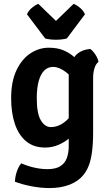

<svg xmlns="http://www.w3.org/2000/svg" viewBox="-20 -759 572 1000"><path d="M493 -437Q478.5 -425.5 471.8 -402.8Q465 -380 465 -353.5V-74.5Q465 -10.5 459.2 32.2Q453.5 75 442.5 103Q431.5 131 415.5 151Q388.5 185 342.8 202.8Q297 220.5 238.5 220.5Q192 220.5 143.2 211Q94.5 201.5 58 187.5Q58 164 67.2 135.8Q76.5 107.5 91 91.5Q123 106 159 114Q195 122 226.5 122Q270 122 294.2 106.5Q318.5 91 328.2 63.8Q338 36.5 338 2.5V-363Q338 -418.5 365 -458.8Q392 -499 450 -504Q463.5 -495 476.8 -474.8Q490 -454.5 493 -437ZM38 -247.5Q38 -334.5 65.8 -393Q93.5 -451.5 138.2 -481Q183 -510.5 234 -510.5Q280.5 -510.5 313.5 -495.8Q346.5 -481 369.2 -459.5Q392 -438 406.5 -416.5L387 -308Q359.5 -356 323.8 -383.2Q288 -410.5 256 -410.5Q229.5 -410.5 210.5 -391.8Q191.5 -373 181.5 -336.5Q171.5 -300 171.5 -246.5Q171.5 -167.5 192.8 -132.2Q214 -97 245 -97Q280 -97 312.5 -120.2Q345 -143.5 365.5 -184L384 -89.5Q369 -64 343.5 -41.5Q318 -19 285 -4.8Q252 9.5 215 9.5Q155.5 9.5 116.2 -23Q77 -55.5 57.5 -113.5Q38 -171.5 38 -247.5ZM215.5 -558.5 120.5 -684.5Q129 -704.5 147.2 -719.2Q165.5 -734 179.5 -739L271.5 -650L363.5 -739Q377.5 -734 395.8 -719.2Q414 -704.5 422.5 -684.5L328 -558.5Q316.5 -555.5 301.8 -553.8Q287 -552 271.5 -552Q256 -552 241.2 -553.8Q226.5 -555.5 215.5 -558.5Z"/></svg>

Font: Signika Light SemiBold
Style: Regular
Weight: 600
Version: Version 2.003;gftools[0.9.32]